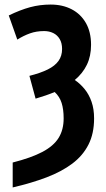

<svg xmlns="http://www.w3.org/2000/svg" viewBox="-20 -575 462 835"><path d="M35.2 240.2V131.8Q115.7 111.3 164.3 85.7Q212.9 60.1 234.9 24.7Q256.8 -10.7 256.8 -60.1Q256.8 -99.6 248 -127.2Q239.3 -154.8 217.8 -174.8Q199.2 -167 178.5 -159.9Q157.7 -152.8 134.8 -146L107.9 -245.1Q156.2 -257.3 187.7 -272.9Q219.2 -288.6 234.6 -310.3Q250 -332 250 -361.8Q250 -387.7 239.7 -405Q229.5 -422.4 211.7 -431.2Q193.8 -439.9 171.9 -439.9Q138.2 -439.9 110.4 -429.9Q82.5 -419.9 55.2 -402.8L18.1 -507.8Q68.4 -532.2 111.1 -543.7Q153.8 -555.2 200.2 -555.2Q252 -555.2 291.5 -534.7Q331.1 -514.2 353.5 -475.1Q376 -436 376 -379.9Q376 -331.1 357.9 -293.5Q339.8 -255.9 305.2 -227.1Q329.1 -210.9 348.1 -187.5Q367.2 -164.1 378.2 -132.3Q389.2 -100.6 389.2 -60.1Q389.2 5.9 364.7 54Q340.3 102.1 294.2 136.7Q248 171.4 182.6 196.3Q117.2 221.2 35.2 240.2Z"/></svg>

Font: Open Sans Condensed
Style: Regular
Weight: 400
Width: 3
Designer: Monotype Design Team
Foundry: Monotype Imaging Inc.
Version: Version 3.000